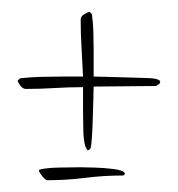

<svg xmlns="http://www.w3.org/2000/svg" viewBox="-20 -362 302 326"><path d="M129 -107Q128 -107 127 -109.5Q126 -112 125 -113Q122 -123 121.5 -139.5Q121 -156 121 -173V-214Q97 -214 72.5 -212.5Q48 -211 24 -211Q19 -211 15 -216Q11 -221 10 -225L14 -229Q31 -231 49 -231.5Q67 -232 85 -232H121Q120 -256 118.5 -280Q117 -304 117 -329Q117 -334 122.5 -337.5Q128 -341 132 -342L136 -338Q138 -324 138.5 -309Q139 -294 139 -279V-232Q145 -232 161.5 -231.5Q178 -231 196.5 -230.5Q215 -230 229.5 -229.5Q244 -229 248 -227Q249 -226 250.5 -225.5Q252 -225 252 -223L251 -220L245 -216Q219 -216 192 -215.5Q165 -215 139 -215Q139 -209 138.5 -193.5Q138 -178 137.5 -160Q137 -142 136 -128Q135 -114 134 -111Q132 -107 129 -107ZM61 -56Q57 -56 52 -62.5Q47 -69 46 -72L47 -74Q58 -77 80.5 -77.5Q103 -78 116 -78Q123 -78 140 -77.5Q157 -77 173 -75Q189 -73 192 -68Q192 -64 188 -64Q156 -64 124.5 -60Q93 -56 61 -56Z"/></svg>

Font: The Nautigal
Style: Bold
Weight: 700
Designer: Robert E. Leuschke
Foundry: Robert E. Leuschke
Version: Version 1.100; ttfautohint (v1.8.3)